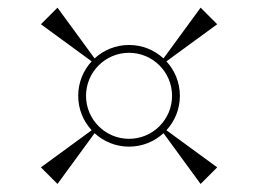

<svg xmlns="http://www.w3.org/2000/svg" viewBox="-20 -545 660 491"><path d="M200 -300C200 -360.7 249.3 -410 310 -410C370.7 -410 420 -360.7 420 -300C420 -239.3 370.7 -190 310 -190C249.3 -190 200 -239.3 200 -300ZM221.9 -204.4C245.1 -183 276 -170 310 -170C344 -170 374.9 -183 398.1 -204.4L493 -74.6L535.4 -117L405.6 -211.9C427 -235.1 440 -266 440 -300C440 -334 427 -364.9 405.6 -388.1L535.4 -483L493 -525.4L398.1 -395.6C374.9 -417 344 -430 310 -430C276 -430 245.1 -417 221.9 -395.6L127 -525.4L84.6 -483L214.4 -388.1C193 -364.9 180 -334 180 -300C180 -266 193 -235.1 214.4 -211.9L84.6 -117L127 -74.6Z"/></svg>

Font: Sortefax
Style: Medium
Weight: 500
Designer: gluk
Foundry: gluk
Version: Version 0.261